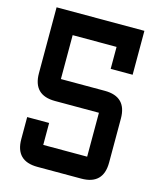

<svg xmlns="http://www.w3.org/2000/svg" viewBox="-127 -965 879 1056"><g transform="rotate(15 312.5 -437.5)"><path d="M62.5 -125V-250H187.5V-125H437.5V-375H187.5Q62.5 -375 62.5 -500V-875H562.5V-625H437.5V-750H187.5V-500H437.5Q562.5 -500 562.5 -375V-125Q562.5 0 437.5 0H187.5Q62.5 0 62.5 -125Z"/></g></svg>

Font: Oldtimer
Style: Regular
Weight: 400
Designer: GGBotNet
Foundry: GGBotNet
Version: 1.00